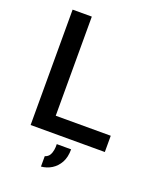

<svg xmlns="http://www.w3.org/2000/svg" viewBox="-157 -758 849 1043"><g transform="rotate(20 268.0 -237.0)"><path d="M79 0V-667H190V-94H508V0ZM209 193V133Q227 127 235 114Q243 101 246 83.5Q249 66 248 49H331Q331 95 314 125.5Q297 156 269.5 173Q242 190 209 193Z"/></g></svg>

Font: Maven Pro Medium
Style: Regular
Weight: 500
Designer: Joe Prince
Foundry: Joe Prince
Version: Version 2.103